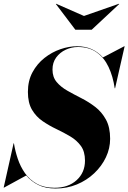

<svg xmlns="http://www.w3.org/2000/svg" viewBox="-43 -1012 699 1046"><path d="M414.5 -925 605 -991.5 606.5 -990 456.5 -850H367.5L261.5 -990L263 -991.5ZM-21 10H-23L31 -231H33Q39.5 -189.5 53.8 -147Q68 -104.5 93.2 -68.5Q118.5 -32.5 158 -10.8Q197.5 11 254 11Q329 11 374.5 -30.5Q420 -72 420 -137Q420 -186.5 397.5 -217.2Q375 -248 339.5 -269Q304 -290 264.5 -308.8Q225 -327.5 189.5 -351.8Q154 -376 131.5 -413.8Q109 -451.5 109 -511Q109 -572 134 -618.2Q159 -664.5 199.2 -696.2Q239.5 -728 286.2 -744Q333 -760 376 -760Q422.5 -760 457.5 -743.8Q492.5 -727.5 517.5 -699L634 -760H636L584 -531H582Q572.5 -596 548.5 -647Q524.5 -698 483.2 -727Q442 -756 382 -756Q347 -756 315.2 -741.2Q283.5 -726.5 263.2 -699Q243 -671.5 243 -633Q243 -592 265.8 -565Q288.5 -538 324.2 -517.8Q360 -497.5 400 -477.2Q440 -457 475.8 -429.5Q511.5 -402 534.2 -360.5Q557 -319 557 -256Q557 -203.5 534 -155Q511 -106.5 470.2 -68Q429.5 -29.5 375.8 -7.2Q322 15 260 15Q204.5 15 165.5 -4.5Q126.5 -24 100 -56Z"/></svg>

Font: Bodoni* 96
Style: Bold Italic
Weight: 700
Italic angle: -13°
Version: Version 2.2